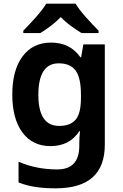

<svg xmlns="http://www.w3.org/2000/svg" viewBox="-20 -786 670 1046"><path d="M300 -441Q363 -441 392 -401.5Q421 -362 421 -270V-252Q421 -168 392 -134Q363 -100 302 -100Q189 -100 189 -269Q189 -441 300 -441ZM258 -554Q159 -554 103 -479Q47 -404 47 -271Q47 -139 102 -64.5Q157 10 255 10Q359 10 412 -71H416Q414 -58 413 -39Q412 -20 412 -4V8Q412 137 292 137Q177 137 81 95V208Q127 226 176 233Q225 240 283 240Q551 240 551 2V-544H434L422 -474H418Q362 -554 258 -554ZM392 -766H232Q211 -732 173 -689.5Q135 -647 107 -619V-606H200Q226 -622 255.5 -644Q285 -666 311 -693Q337 -666 367.5 -644Q398 -622 424 -606H517V-619Q490 -646 451 -689Q412 -732 392 -766Z"/></svg>

Font: Noto Sans UI
Style: Bold
Weight: 700
Designer: Monotype Design Team
Foundry: Monotype Imaging Inc.
Version: Version 1.901